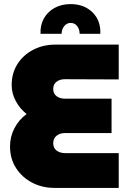

<svg xmlns="http://www.w3.org/2000/svg" viewBox="-20 -918 636 938"><path d="M246 0Q186 0 136.5 -26Q87 -52 58 -97.5Q29 -143 29 -203Q29 -250 50.5 -291.5Q72 -333 110 -361Q77 -387 57 -424.5Q37 -462 37 -502Q37 -561 65.5 -605.5Q94 -650 142.5 -675Q191 -700 249 -700H560V-530L297 -531Q272 -531 256 -518.5Q240 -506 240 -483Q240 -461 256 -448.5Q272 -436 297 -436H525V-268H298Q273 -268 256.5 -255Q240 -242 240 -218Q240 -195 256.5 -182.5Q273 -170 298 -170H560V0ZM325 -898Q281 -898 247 -879.5Q213 -861 194.5 -828Q176 -795 178 -753H281Q281 -774 293.5 -790Q306 -806 325 -806Q345 -806 357 -790.5Q369 -775 369 -753H470Q473 -817 432 -857.5Q391 -898 325 -898Z"/></svg>

Font: MuseoModerno Black
Style: Regular
Weight: 900
Designer: Pablo Cosgaya, Héctor Gatti, Marcela Romero, and the Authors of The MuseoModerno Project.
Foundry: Omnibus-Type Team
Version: Version 1.001